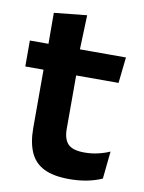

<svg xmlns="http://www.w3.org/2000/svg" viewBox="-75 -673 551 736"><g transform="rotate(10 200.5 -305.0)"><path d="M246 10.5Q183.5 10.5 146.2 -8.2Q109 -27 92.5 -65Q76 -103 76 -158.5V-444.5H203V-177.5Q203 -137.5 221.2 -118.8Q239.5 -100 285.5 -100Q312.5 -100 337.5 -105.8Q362.5 -111.5 383.5 -121L372.5 -14Q347.5 -2.5 315.2 4Q283 10.5 246 10.5ZM5 -385.5V-486.5H379L368 -385.5ZM77.5 -477 77 -607 204.5 -620 199.5 -477Z"/></g></svg>

Font: Anek Odia SemiBold
Style: Regular
Weight: 600
Version: Version 1.003